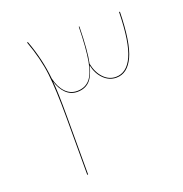

<svg xmlns="http://www.w3.org/2000/svg" viewBox="-118 -743 805 846"><g transform="rotate(-20 284.5 -319.5)"><path d="M530 -626Q527 -482 498 -420Q469 -358 417 -358Q383 -358 357.5 -383.5Q332 -409 324 -449Q312 -400 290.5 -379Q269 -358 234 -358Q203 -358 181 -379.5Q159 -401 148 -437Q153 -387 153 -271V0H149V-271Q149 -398 140 -474.5Q131 -551 99 -638L103 -639Q138 -545 147 -452Q157 -410 179.5 -386Q202 -362 234 -362Q271 -362 293 -386.5Q315 -411 325 -468Q335 -525 337 -626H340Q338 -513 326 -456Q334 -414 358.5 -388Q383 -362 416 -362Q467 -362 495 -423Q523 -484 526 -626Z"/></g></svg>

Font: FiraGO Four
Style: Regular
Weight: 100
Designer: bBox Type
Foundry: bBox Type GmbH
Version: Version 1.001